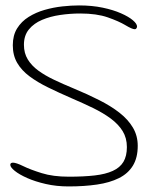

<svg xmlns="http://www.w3.org/2000/svg" viewBox="-20 -646 565 690"><path d="M226.5 24Q182.5 24 144.5 15.2Q106.5 6.5 77.8 -6.2Q49 -19 33 -32Q17 -45 17 -53.5Q17 -56 18 -57.8Q19 -59.5 21.2 -60.5Q23.5 -61.5 26 -61.5Q38 -61.5 63.5 -49Q89 -36.5 129.8 -23.8Q170.5 -11 227.5 -11Q281 -11 320.2 -15.5Q359.5 -20 385.2 -31.8Q411 -43.5 423.5 -64.2Q436 -85 436 -117.5Q436 -150 420.8 -174.8Q405.5 -199.5 378.2 -219.8Q351 -240 314.5 -257.8Q278 -275.5 236 -293.5Q191 -313 152.8 -331.8Q114.5 -350.5 86 -371.8Q57.5 -393 41.8 -420Q26 -447 26 -483.5Q26 -519 41.5 -544Q57 -569 83 -585.2Q109 -601.5 140.5 -610.5Q172 -619.5 204.2 -623Q236.5 -626.5 264 -626.5Q310.5 -626.5 348.8 -618.5Q387 -610.5 414.8 -598.2Q442.5 -586 457.5 -573.2Q472.5 -560.5 472.5 -550.5Q472.5 -548.5 471.5 -546.2Q470.5 -544 468.8 -542.5Q467 -541 464 -541Q455 -541 431.2 -555.2Q407.5 -569.5 367.5 -583.5Q327.5 -597.5 268.5 -597.5Q232 -597.5 196.2 -592.2Q160.5 -587 131 -574.5Q101.5 -562 83.8 -540.2Q66 -518.5 66 -485Q66 -455 79.8 -432.5Q93.5 -410 117.8 -392.2Q142 -374.5 174.8 -359Q207.5 -343.5 245 -328Q294.5 -307.5 336.5 -286.2Q378.5 -265 409.5 -240.8Q440.5 -216.5 457.8 -187.2Q475 -158 475 -122Q475 -79 457.5 -50.5Q440 -22 407.2 -5.8Q374.5 10.5 328.8 17.2Q283 24 226.5 24Z"/></svg>

Font: Gluten Thin Thin
Style: Regular
Weight: 250
Version: Version 1.300